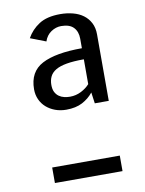

<svg xmlns="http://www.w3.org/2000/svg" viewBox="-83 -794 642 853"><g transform="rotate(-10 237.5 -367.5)"><path d="M331 -318 324 -368Q304 -343 274.5 -327.5Q245 -312 202 -312Q175 -312 152 -320.5Q129 -329 112 -344Q95 -359 85.5 -380Q76 -401 76 -426Q76 -505 137 -537Q198 -569 317 -569V-612Q317 -644 299 -663Q281 -682 243 -682Q219 -682 197.5 -667.5Q176 -653 167 -626L97 -653Q117 -689 152.5 -712Q188 -735 248 -735Q278 -735 305 -728Q332 -721 351.5 -706.5Q371 -692 382.5 -670Q394 -648 394 -618V-318ZM95 0V-70H400V0ZM228 -366Q255 -366 278.5 -378Q302 -390 317 -407V-519Q270 -519 239 -513.5Q208 -508 189.5 -497Q171 -486 163 -469.5Q155 -453 155 -432Q155 -412 161.5 -399.5Q168 -387 178.5 -379.5Q189 -372 202 -369Q215 -366 228 -366Z"/></g></svg>

Font: Carrois Gothic
Style: Regular
Weight: 400
Designer: Ralph du Carrois
Foundry: Ralph du Carrois
Version: Version 1.001